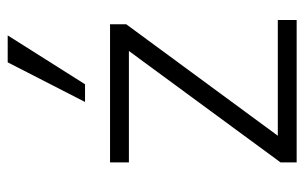

<svg xmlns="http://www.w3.org/2000/svg" viewBox="-166 -625 791 499"><g transform="rotate(-90 229.5 -375.5)"><path d="M57 0V-42L359 -453V-436H57V-485H416V-443L113 -31V-49H427V0ZM214 -550 317 -751H387L260 -550Z"/></g></svg>

Font: Nunito Sans 12pt ExtraLight 12pt Light
Style: Regular
Weight: 300
Version: Version 3.101;gftools[0.9.27]